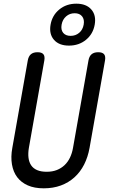

<svg xmlns="http://www.w3.org/2000/svg" viewBox="-20 -1014 640 1044"><path d="M131 -685Q135 -708 148 -719Q161 -730 184 -730Q207 -730 216 -719Q225 -708 221 -685L137 -210Q132 -180 135 -156Q138 -132 149.5 -115Q161 -98 182 -89Q203 -80 234 -80Q265 -80 289 -89.5Q313 -99 331 -116Q349 -133 360.5 -157Q372 -181 377 -210L461 -685Q465 -708 478 -719Q491 -730 514 -730Q537 -730 546 -719Q555 -708 551 -685L467 -210Q458 -160 437.5 -119.5Q417 -79 385 -50Q353 -21 311 -5.5Q269 10 218 10Q167 10 131 -6Q95 -22 73.5 -50.5Q52 -79 45 -120Q38 -161 47 -210ZM355 -766Q301 -766 273.5 -797.5Q246 -829 255 -880Q264 -931 302.5 -962.5Q341 -994 395 -994Q449 -994 476.5 -962.5Q504 -931 495 -880Q486 -829 447.5 -797.5Q409 -766 355 -766ZM364 -819Q391 -819 410.5 -835.5Q430 -852 435 -880Q440 -908 426.5 -925Q413 -942 386 -942Q359 -942 339.5 -925Q320 -908 315 -880Q310 -852 323.5 -835.5Q337 -819 364 -819Z"/></svg>

Font: Maple Mono Normal NL
Style: Italic
Weight: 400
Italic angle: -10°
Monospace: yes
Designer: subframe7536
Version: Version 7.000